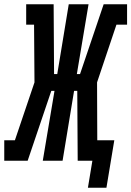

<svg xmlns="http://www.w3.org/2000/svg" viewBox="-54 -755 617 902"><path d="M359 127 380 0H311L309 -328H294L240 0H147L202 -328H187L76 0H-34V-96H16L108 -368L106 -639H69V-735H198L200 -407H215L269 -735H362L307 -407H322L433 -735H543V-639H493L402 -368L403 -96H483L446 127Z"/></svg>

Font: Iosevka Slab
Style: Bold Italic
Weight: 700
Italic angle: -9°
Monospace: yes
Designer: Belleve Invis
Foundry: Belleve Invis
Version: Version 11.1.0; ttfautohint (v1.8.3)